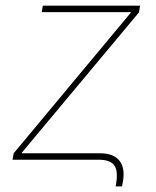

<svg xmlns="http://www.w3.org/2000/svg" viewBox="-20 -559 546 672"><path d="M384.8 93.3 386.2 85.4Q394 39.6 379.9 19.8Q365.7 0 325.2 0H23.9L27.8 -22.5L437.5 -514.2L438 -516.6H126L129.9 -539.1H470.2L466.3 -515.6L56.6 -24.9V-22.5H329.6Q377.4 -22.5 397.9 3.2Q418.5 28.8 410.2 76.7L407.2 93.3Z"/></svg>

Font: Inter 18pt Thin
Style: Italic
Weight: 250
Italic angle: -9.3988°
Version: Version 4.001;git-66647c0bb